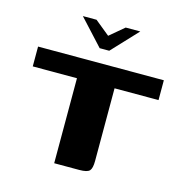

<svg xmlns="http://www.w3.org/2000/svg" viewBox="-97 -724 781 814"><g transform="rotate(15 294.0 -317.0)"><path d="M168 -634H228L293 -581L356 -634H420L314 -521H272ZM18 -460H570V-373H377V-54Q377 -22 367 -11Q357 0 322 0H212V-373H18Z"/></g></svg>

Font: Genos
Style: Bold
Weight: 700
Designer: Robert E. Leuschke
Foundry: Robert E. Leuschke
Version: Version 1.010